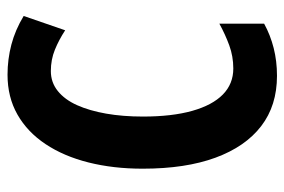

<svg xmlns="http://www.w3.org/2000/svg" viewBox="-146 -618 774 523"><g transform="rotate(-90 241.5 -357.0)"><path d="M309 -606Q278 -606 254.5 -587Q231 -568 216 -534.5Q201 -501 193 -455.5Q185 -410 185 -355Q185 -276 200.5 -221Q216 -166 245 -137.5Q274 -109 316 -109Q349 -109 379 -120Q409 -131 438 -147V-25Q407 -8 371.5 1Q336 10 296 10Q215 10 159 -33Q103 -76 73 -157.5Q43 -239 43 -356Q43 -436 60 -503.5Q77 -571 110 -620.5Q143 -670 190.5 -697Q238 -724 299 -724Q341 -724 381 -713.5Q421 -703 459 -680L420 -567Q394 -584 367 -595Q340 -606 309 -606Z"/></g></svg>

Font: Noto Sans Khmer ExtraCondensed
Style: Bold
Weight: 700
Width: 2
Designer: Danh Hong and the Monotype Design Team
Foundry: Monotype Imaging Inc.
Version: Version 2.004